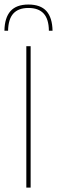

<svg xmlns="http://www.w3.org/2000/svg" viewBox="-25 -848 258 868"><path d="M113.5 0H94V-639H113.5ZM103.5 -827.5Q158.5 -827.5 185 -797.8Q211.5 -768 212.5 -709H196Q195.5 -762 172.2 -787Q149 -812 103.5 -812Q58.5 -812 35.5 -787Q12.5 -762 11.5 -709H-5Q-4 -768 22.5 -797.8Q49 -827.5 103.5 -827.5Z"/></svg>

Font: Anek Latin Thin
Style: Regular
Weight: 250
Designer: Yesha Goshar
Foundry: Ek Type
Version: Version 1.003